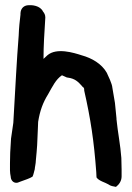

<svg xmlns="http://www.w3.org/2000/svg" viewBox="-20 -722 517 750"><path d="M19 -85C19 -63 18 -49 22 -31C22 -21 30 -7 45 -8C49 -8 53 -10 58 -12C80 -20 96 -25 107 -32C111 -39 113 -53 116 -62V-65C116 -68 120 -84 120 -95C125 -146 126 -162 128 -221L129 -246C136 -290 148 -322 168 -354C185 -384 198 -412 222 -428C227 -425 237 -422 242 -419H244C273 -415 284 -404 302 -384V-383C307 -380 309 -379 309 -370V-368C334 -258 347 -172 356 -50L357 -29C366 -15 392 -9 403 -2C412 5 423 6 433 8C445 -1 455 -15 455 -33V-60L454 -105C451 -151 439 -214 436 -248V-249C435 -253 435 -257 435 -260L429 -320L419 -379C418 -395 402 -427 397 -438C377 -473 339 -495 299 -506C268 -516 201 -537 165 -506C159 -500 155 -497 150 -492V-496C150 -541 153 -590 157 -653V-654C157 -664 153 -671 148 -677C137 -700 105 -704 85 -701C71 -698 61 -688 60 -670V-665C57 -641 54 -613 53 -583C45 -484 40 -377 34 -277L32 -242C29 -221 26 -199 23 -180V-179C20 -139 19 -108 19 -85Z"/></svg>

Font: Vapor
Style: Bd
Weight: 700
Foundry: Cannot Into Space Fonts
Version: Version 0.179